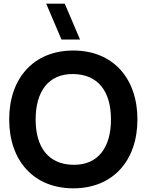

<svg xmlns="http://www.w3.org/2000/svg" viewBox="-20 -1010 798 1045"><path d="M379 15C595 15 728 -136 728 -360C728 -584 595 -735 379 -735C163 -735 30 -584 30 -360C30 -136 163 15 379 15ZM174 -360C174 -510 242 -609 379 -607C516 -605 584 -510 584 -360C584 -210 516 -111 379 -113C242 -115 174 -210 174 -360ZM231.5 -990 314.5 -795H415.5L332.5 -990Z"/></svg>

Font: Eudonet ExtraBold
Style: Regular
Weight: 800
Designer: Mikhail Sharanda
Foundry: Mikhail Sharanda
Version: Version 4.503;Glyphs 3.1.2 (3151)